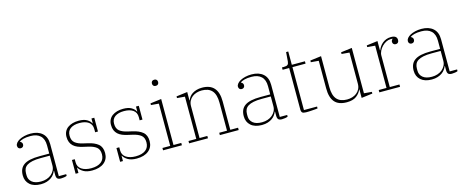

<svg xmlns="http://www.w3.org/2000/svg" viewBox="-40 -1347 4778 1979"><g transform="rotate(-15 2349.0 -357.5)"><path d="M215 12Q140 12 98 -25Q56 -62 56 -124Q56 -161 68 -188.5Q80 -216 106 -234.5Q132 -253 174 -262Q216 -271 275 -271H378V-359Q378 -427 341.5 -461.5Q305 -496 237 -496Q191 -496 162 -488Q133 -480 118 -469V-467Q128 -462 135 -454Q142 -446 142 -433Q142 -418 133 -409Q124 -400 109 -400Q95 -400 86 -409Q77 -418 77 -434Q77 -450 89.5 -465.5Q102 -481 124 -493Q146 -505 177 -512.5Q208 -520 244 -520Q322 -520 367.5 -480Q413 -440 413 -364V-21H492V-3Q482 2 463.5 5Q445 8 430 8Q403 8 391.5 -3.5Q380 -15 380 -43V-87H377Q370 -69 357.5 -51.5Q345 -34 325.5 -20Q306 -6 278.5 3Q251 12 215 12ZM223 -15Q256 -15 284.5 -24.5Q313 -34 333.5 -51.5Q354 -69 366 -92.5Q378 -116 378 -144V-249H282Q229 -249 193 -241.5Q157 -234 135 -220Q113 -206 103.5 -185Q94 -164 94 -137V-114Q94 -70 127 -42.5Q160 -15 223 -15Z M762 12Q704 12 669.5 -8.5Q635 -29 620 -56H617V0H587V-147H617V-115Q617 -64 656.5 -38.5Q696 -13 758 -13Q826 -13 863.5 -41.5Q901 -70 901 -124Q901 -175 871.5 -199Q842 -223 785 -236L737 -247Q704 -254 677.5 -265Q651 -276 632.5 -293Q614 -310 604 -334Q594 -358 594 -391Q594 -422 606 -446.5Q618 -471 640 -487Q662 -503 691.5 -511.5Q721 -520 757 -520Q813 -520 845 -501Q877 -482 889 -456H892V-508H922V-361H892V-395Q892 -445 856.5 -470Q821 -495 759 -495Q699 -495 663.5 -470Q628 -445 628 -395Q628 -343 658 -318.5Q688 -294 743 -282L790 -271Q859 -256 897.5 -224Q936 -192 936 -128Q936 -63 889.5 -25.5Q843 12 762 12Z M1237 12Q1179 12 1144.5 -8.5Q1110 -29 1095 -56H1092V0H1062V-147H1092V-115Q1092 -64 1131.5 -38.5Q1171 -13 1233 -13Q1301 -13 1338.5 -41.5Q1376 -70 1376 -124Q1376 -175 1346.5 -199Q1317 -223 1260 -236L1212 -247Q1179 -254 1152.5 -265Q1126 -276 1107.5 -293Q1089 -310 1079 -334Q1069 -358 1069 -391Q1069 -422 1081 -446.5Q1093 -471 1115 -487Q1137 -503 1166.5 -511.5Q1196 -520 1232 -520Q1288 -520 1320 -501Q1352 -482 1364 -456H1367V-508H1397V-361H1367V-395Q1367 -445 1331.5 -470Q1296 -495 1234 -495Q1174 -495 1138.5 -470Q1103 -445 1103 -395Q1103 -343 1133 -318.5Q1163 -294 1218 -282L1265 -271Q1334 -256 1372.5 -224Q1411 -192 1411 -128Q1411 -63 1364.5 -25.5Q1318 12 1237 12Z M1620 -661Q1604 -661 1595.5 -670Q1587 -679 1587 -693V-695Q1587 -709 1595.5 -718Q1604 -727 1620 -727Q1636 -727 1644.5 -718Q1653 -709 1653 -695V-693Q1653 -679 1644.5 -670Q1636 -661 1620 -661ZM1520 -25H1603V-476L1520 -483V-501L1638 -516V-25H1721V0H1520Z M1798 -25H1881V-476L1798 -483V-501L1916 -516V-427H1919Q1925 -445 1937.5 -462Q1950 -479 1969 -491.5Q1988 -504 2014 -512Q2040 -520 2074 -520Q2244 -520 2244 -328V-25H2327V0H2126V-25H2209V-323Q2209 -411 2172.5 -452Q2136 -493 2064 -493Q2035 -493 2008.5 -485Q1982 -477 1961.5 -461Q1941 -445 1928.5 -421Q1916 -397 1916 -364V-25H1999V0H1798Z M2573 12Q2498 12 2456 -25Q2414 -62 2414 -124Q2414 -161 2426 -188.5Q2438 -216 2464 -234.5Q2490 -253 2532 -262Q2574 -271 2633 -271H2736V-359Q2736 -427 2699.5 -461.5Q2663 -496 2595 -496Q2549 -496 2520 -488Q2491 -480 2476 -469V-467Q2486 -462 2493 -454Q2500 -446 2500 -433Q2500 -418 2491 -409Q2482 -400 2467 -400Q2453 -400 2444 -409Q2435 -418 2435 -434Q2435 -450 2447.5 -465.5Q2460 -481 2482 -493Q2504 -505 2535 -512.5Q2566 -520 2602 -520Q2680 -520 2725.5 -480Q2771 -440 2771 -364V-21H2850V-3Q2840 2 2821.5 5Q2803 8 2788 8Q2761 8 2749.5 -3.5Q2738 -15 2738 -43V-87H2735Q2728 -69 2715.5 -51.5Q2703 -34 2683.5 -20Q2664 -6 2636.5 3Q2609 12 2573 12ZM2581 -15Q2614 -15 2642.5 -24.5Q2671 -34 2691.5 -51.5Q2712 -69 2724 -92.5Q2736 -116 2736 -144V-249H2640Q2587 -249 2551 -241.5Q2515 -234 2493 -220Q2471 -206 2461.5 -185Q2452 -164 2452 -137V-114Q2452 -70 2485 -42.5Q2518 -15 2581 -15Z M3047 3Q3016 3 3005.5 -7Q2995 -17 2995 -43V-483H2925V-508H2944Q2974 -508 2985.5 -517.5Q2997 -527 2999 -550L3007 -650H3030V-508H3170V-483H3030V-25H3170V-5Q3159 -3 3143 -2Q3127 -1 3110 0.5Q3093 2 3076 2.5Q3059 3 3047 3Z M3479 12Q3391 12 3350 -36Q3309 -84 3309 -181V-476L3226 -483V-501L3344 -516V-185Q3344 -97 3380.5 -56Q3417 -15 3489 -15Q3518 -15 3544.5 -23Q3571 -31 3591.5 -47Q3612 -63 3624.5 -87Q3637 -111 3637 -144V-476L3554 -483V-501L3672 -516V-32L3755 -25V-7L3637 8V-82H3634Q3620 -45 3583 -16.5Q3546 12 3479 12Z M3828 -25H3911V-476L3828 -483V-501L3946 -516V-417H3949Q3956 -435 3968 -453.5Q3980 -472 3998 -487Q4016 -502 4039 -511Q4062 -520 4091 -520Q4154 -520 4154 -472Q4154 -455 4145 -445.5Q4136 -436 4121 -436Q4106 -436 4097 -445Q4088 -454 4088 -468Q4088 -479 4093 -487Q4098 -495 4103 -497V-499Q4095 -500 4091.5 -500Q4088 -500 4081 -500Q4058 -500 4034 -488Q4010 -476 3990.5 -456Q3971 -436 3958.5 -411Q3946 -386 3946 -361V-25H4049V0H3828Z M4386 12Q4311 12 4269 -25Q4227 -62 4227 -124Q4227 -161 4239 -188.5Q4251 -216 4277 -234.5Q4303 -253 4345 -262Q4387 -271 4446 -271H4549V-359Q4549 -427 4512.5 -461.5Q4476 -496 4408 -496Q4362 -496 4333 -488Q4304 -480 4289 -469V-467Q4299 -462 4306 -454Q4313 -446 4313 -433Q4313 -418 4304 -409Q4295 -400 4280 -400Q4266 -400 4257 -409Q4248 -418 4248 -434Q4248 -450 4260.5 -465.5Q4273 -481 4295 -493Q4317 -505 4348 -512.5Q4379 -520 4415 -520Q4493 -520 4538.5 -480Q4584 -440 4584 -364V-21H4663V-3Q4653 2 4634.5 5Q4616 8 4601 8Q4574 8 4562.5 -3.5Q4551 -15 4551 -43V-87H4548Q4541 -69 4528.5 -51.5Q4516 -34 4496.5 -20Q4477 -6 4449.5 3Q4422 12 4386 12ZM4394 -15Q4427 -15 4455.5 -24.5Q4484 -34 4504.5 -51.5Q4525 -69 4537 -92.5Q4549 -116 4549 -144V-249H4453Q4400 -249 4364 -241.5Q4328 -234 4306 -220Q4284 -206 4274.5 -185Q4265 -164 4265 -137V-114Q4265 -70 4298 -42.5Q4331 -15 4394 -15Z"/></g></svg>

Font: IBM Plex Serif ExtraLight
Style: Regular
Weight: 200
Designer: Mike Abbink, Paul van der Laan, Pieter van Rosmalen
Foundry: Bold Monday
Version: Version 2.5